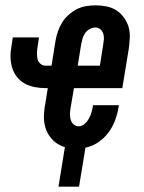

<svg xmlns="http://www.w3.org/2000/svg" viewBox="-20 -548 540 719"><path d="M199 151 223 3Q199 -4 181.5 -20Q164 -36 154.5 -58Q145 -80 144.5 -105Q144 -130 149 -156L159 -218H150Q130 -218 109.5 -222Q89 -226 72 -235.5Q55 -245 43 -260.5Q31 -276 25.5 -294.5Q20 -313 19.5 -333.5Q19 -354 23 -375L28 -408H126L121 -375Q119 -363 118.5 -351.5Q118 -340 120 -329Q122 -318 130.5 -310Q139 -302 151 -302H173L188 -396Q191 -413 197 -430.5Q203 -448 212.5 -463.5Q222 -479 236.5 -492Q251 -505 267.5 -513.5Q284 -522 302 -525Q320 -528 337 -528Q358 -528 378.5 -524Q399 -520 415.5 -509.5Q432 -499 444 -482.5Q456 -466 461.5 -447Q467 -428 466 -406.5Q465 -385 462 -364L438 -218H257L244 -142Q242 -131 242 -120Q242 -109 245 -99Q248 -89 256 -82Q264 -75 275 -75Q287 -75 297 -84Q307 -93 313 -104Q319 -115 322.5 -127Q326 -139 328 -151V-154H425L424 -147Q420 -122 411 -97.5Q402 -73 386 -51.5Q370 -30 347.5 -15Q325 0 300 5L276 151ZM271 -302H354L366 -378Q368 -389 369 -400Q370 -411 367 -421Q364 -431 356 -438Q348 -445 337 -445Q326 -445 315.5 -439Q305 -433 298.5 -423.5Q292 -414 289 -403.5Q286 -393 284 -382Z"/></svg>

Font: Iosevka Oblique
Style: Bold
Weight: 700
Italic angle: -9°
Monospace: yes
Designer: Belleve Invis
Foundry: Belleve Invis
Version: Version 32.5.0; ttfautohint (v1.8.4)